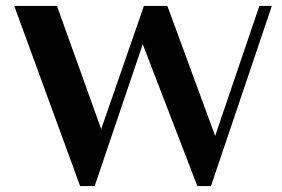

<svg xmlns="http://www.w3.org/2000/svg" viewBox="-20 -617 951 647"><path d="M28 -597H172L321 -182L465 -597H544L705 -159L854 -597H896L691 10H645L461 -468L299 10H250Z"/></svg>

Font: Gamine
Style: Bold
Weight: 700
Designer: Tapiwanashe Sebastian Garikayi
Version: Version 1.000